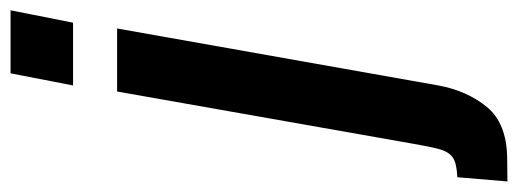

<svg xmlns="http://www.w3.org/2000/svg" viewBox="-408 -411 982 364"><g transform="rotate(-90 83.0 -229.0)"><path d="M103 -581.5 126 -700H245.5L222 -581.5ZM-79 242 -71 147Q-45.5 146 -34.2 138.8Q-23 131.5 -18 113.5Q-13 95.5 -7.5 63L91.5 -498H211L103 111Q93 165.5 62.2 203Q31.5 240.5 -34 241.5Z"/></g></svg>

Font: Cabin Condensed
Style: Bold Italic
Weight: 700
Width: 3
Italic angle: -10°
Designer: Pablo Impallari
Foundry: Pablo Impallari. http://www.impallari.com Igino Marini. http://www.ikern.com
Version: Version 3.001; ttfautohint (v1.8.3)